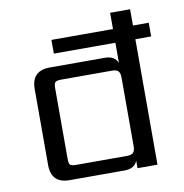

<svg xmlns="http://www.w3.org/2000/svg" viewBox="-76 -742 780 814"><g transform="rotate(-10 313.5 -334.5)"><path d="M197 -59H417Q435 -59 443 -67Q451 -75 451 -94V-391Q451 -410 443 -418Q435 -426 417 -426H197Q178 -426 172 -420Q166 -414 166 -395V-90Q166 -70 172 -64.5Q178 -59 197 -59ZM605 -599V-540H537V0H451V-32Q438 0 396 0H159Q80 0 80 -79V-406Q80 -485 159 -485H396Q438 -485 451 -453V-540H186V-599H451V-669H537V-599Z"/></g></svg>

Font: Sarpanch
Style: Regular
Weight: 400
Designer: Manushi Parikh (Devanagari and Latin), Jyotish Sonowal (Devanagari)
Foundry: Indian Type Foundry
Version: Version 2.004;PS 1.0;hotconv 1.0.78;makeotf.lib2.5.61930; tt